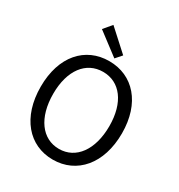

<svg xmlns="http://www.w3.org/2000/svg" viewBox="-203 -1002 1070 1149"><g transform="rotate(30 332.0 -428.0)"><path d="M197 -812 349 -697 386 -739 244 -868ZM52 -331C52 -120 167 12 332 12C497 12 613 -120 613 -331C613 -540 497 -668 332 -668C167 -668 52 -541 52 -331ZM526 -331C526 -167 449 -62 332 -62C215 -62 138 -167 138 -331C138 -494 215 -594 332 -594C449 -594 526 -494 526 -331Z"/></g></svg>

Font: Cambridge Sans
Style: Regular
Weight: 400
Version: Version 2.020;PS 002.020;hotconv 1.0.88;makeotf.lib2.5.64775